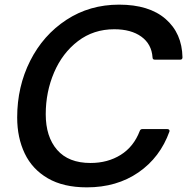

<svg xmlns="http://www.w3.org/2000/svg" viewBox="-20 -795 806 827"><path d="M54 -289Q54 -422 110 -533Q166 -644 266 -709.5Q366 -775 493 -775Q622 -775 693 -713.5Q764 -652 766 -548Q766 -538 756 -538H647Q637 -538 637 -548Q633 -605 589 -637Q545 -669 472 -669Q383 -669 316 -618Q249 -567 213 -483Q177 -399 177 -303Q177 -206 226 -149.5Q275 -93 370 -93Q444 -93 500 -128Q556 -163 582 -231Q585 -239 593 -239H701Q706 -239 708.5 -236Q711 -233 710 -229Q670 -117 576.5 -52.5Q483 12 354 12Q253 12 186 -27Q119 -66 86.5 -134Q54 -202 54 -289Z"/></svg>

Font: Open Sauce Two Medium Italic
Style: Regular
Weight: 500
Italic angle: -10°
Designer: Alfredo Marco Pradil
Foundry: Creative Sauce Fz LLC
Version: Version 1.477